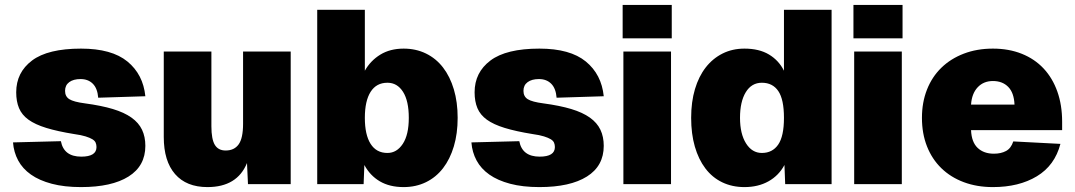

<svg xmlns="http://www.w3.org/2000/svg" viewBox="-20 -750 4379 782"><path d="M310 12Q242 12 191 -1.5Q140 -15 106 -39Q72 -63 54 -96.5Q36 -130 33 -170L228 -175Q240 -112 311 -112Q373 -112 373 -151Q373 -161 369.5 -169Q366 -177 356 -183Q346 -189 328.5 -194.5Q311 -200 282 -204Q214 -215 168.5 -229Q123 -243 96 -262.5Q69 -282 57.5 -309.5Q46 -337 46 -374Q46 -455 110.5 -503.5Q175 -552 310 -552Q435 -552 499 -499.5Q563 -447 572 -358L380 -352Q377 -390 358 -409Q339 -428 308 -428Q279 -428 262 -415.5Q245 -403 245 -380Q245 -357 262.5 -346Q280 -335 326 -329Q393 -320 439.5 -306Q486 -292 515.5 -271Q545 -250 558.5 -221.5Q572 -193 572 -156Q572 -74 503.5 -31Q435 12 310 12Z M825 12Q739 12 693 -41Q647 -94 647 -192V-540H841V-236Q841 -183 855 -160Q869 -137 899 -137Q934 -137 952 -162Q970 -187 970 -246V-540H1164V0H990L986 -86Q946 12 825 12Z M1624 12Q1567 12 1527 -11.5Q1487 -35 1464 -78L1461 0H1272V-710H1466V-462Q1489 -503 1529 -527.5Q1569 -552 1624 -552Q1674 -552 1715 -532Q1756 -512 1784.5 -475Q1813 -438 1828.5 -386Q1844 -334 1844 -270Q1844 -206 1828.5 -154Q1813 -102 1784.5 -65Q1756 -28 1715 -8Q1674 12 1624 12ZM1558 -127Q1596 -127 1620.5 -164Q1645 -201 1645 -270Q1645 -339 1621.5 -376Q1598 -413 1558 -413Q1513 -413 1489.5 -376Q1466 -339 1466 -270Q1466 -201 1489.5 -164Q1513 -127 1558 -127Z M2177 12Q2109 12 2058 -1.5Q2007 -15 1973 -39Q1939 -63 1921 -96.5Q1903 -130 1900 -170L2095 -175Q2107 -112 2178 -112Q2240 -112 2240 -151Q2240 -161 2236.5 -169Q2233 -177 2223 -183Q2213 -189 2195.5 -194.5Q2178 -200 2149 -204Q2081 -215 2035.5 -229Q1990 -243 1963 -262.5Q1936 -282 1924.5 -309.5Q1913 -337 1913 -374Q1913 -455 1977.5 -503.5Q2042 -552 2177 -552Q2302 -552 2366 -499.5Q2430 -447 2439 -358L2247 -352Q2244 -390 2225 -409Q2206 -428 2175 -428Q2146 -428 2129 -415.5Q2112 -403 2112 -380Q2112 -357 2129.5 -346Q2147 -335 2193 -329Q2260 -320 2306.5 -306Q2353 -292 2382.5 -271Q2412 -250 2425.5 -221.5Q2439 -193 2439 -156Q2439 -74 2370.5 -31Q2302 12 2177 12Z M2519 0V-540H2713V0ZM2516 -594V-730H2716V-594Z M3012 12Q2962 12 2921.5 -7.5Q2881 -27 2853 -64Q2825 -101 2810 -153Q2795 -205 2795 -270Q2795 -335 2810.5 -387Q2826 -439 2854.5 -475.5Q2883 -512 2923 -532Q2963 -552 3012 -552Q3072 -552 3112 -528Q3152 -504 3173 -462V-710H3367V0H3178L3175 -78Q3152 -35 3110 -11.5Q3068 12 3012 12ZM3083 -127Q3126 -127 3149.5 -161Q3173 -195 3173 -270Q3173 -345 3150 -379Q3127 -413 3083 -413Q3041 -413 3017.5 -374.5Q2994 -336 2994 -270Q2994 -205 3018.5 -166Q3043 -127 3083 -127Z M3459 0V-540H3653V0ZM3456 -594V-730H3656V-594Z M4024 12Q3959 12 3905.5 -8Q3852 -28 3814 -65Q3776 -102 3755.5 -154Q3735 -206 3735 -270Q3735 -333 3755.5 -385Q3776 -437 3814 -474Q3852 -511 3905.5 -531.5Q3959 -552 4024 -552Q4089 -552 4141.5 -531Q4194 -510 4230.5 -471Q4267 -432 4286.5 -377Q4306 -322 4306 -254V-220H3935Q3937 -171 3962 -147.5Q3987 -124 4028 -124Q4057 -124 4077.5 -135Q4098 -146 4107 -174L4299 -164Q4276 -76 4203 -32Q4130 12 4024 12ZM4112 -324Q4110 -372 4086.5 -396Q4063 -420 4024 -420Q3986 -420 3962 -394.5Q3938 -369 3935 -324Z"/></svg>

Font: Geist Black
Style: Regular
Weight: 400
Designer: Basement.studio, Andrés Briganti, Mateo Zaragoza
Foundry: Basement.studio, Vercel, Andrés Briganti, Guido Ferreyra, Mateo Zaragoza
Version: Version 1.401